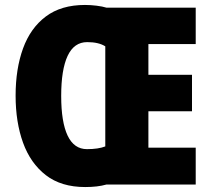

<svg xmlns="http://www.w3.org/2000/svg" viewBox="-20 -745 852 775"><path d="M323 -725Q346 -725 370 -722Q394 -719 410 -714H770V-567H579V-443H755V-296H579V-149H770V0H409Q374 10 324 10Q227 10 165 -38Q103 -86 73 -169Q43 -252 43 -359Q43 -467 73 -549.5Q103 -632 165 -678.5Q227 -725 323 -725ZM332 -575Q279 -575 253 -519.5Q227 -464 227 -358Q227 -252 253 -197.5Q279 -143 331 -143Q377 -143 405 -154V-558Q378 -575 332 -575Z"/></svg>

Font: Noto Sans Myanmar Condensed Black
Style: Regular
Weight: 900
Width: 3
Designer: Monotype Design Team
Foundry: Monotype Imaging Inc.
Version: Version 2.107; ttfautohint (v1.8.4.7-5d5b)